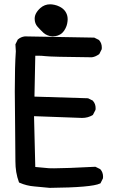

<svg xmlns="http://www.w3.org/2000/svg" viewBox="-20 -867 540 906"><path d="M52.7 -106Q52.7 -157.2 51.3 -275.4Q49.8 -393.6 49.8 -436Q49.8 -555.7 54.7 -625L52.7 -657.7L64 -680.7L65.4 -681.6Q78.6 -692.9 97.2 -695.3L424.8 -689.5L447.3 -678.2L448.2 -676.8Q460.4 -663.1 460.4 -642.6Q460.4 -639.6 460 -634.8L448.7 -612.3Q431.6 -599.1 413.6 -596.7H413.1Q221.2 -598.6 193.8 -602.1Q177.2 -604 165 -604Q152.8 -604 146.5 -604L142.6 -411.1L395.5 -403.3L418 -392.1L418.9 -390.6Q431.2 -377 431.2 -356.4Q431.2 -353.5 430.7 -348.6L418.9 -325.7L417.5 -324.2Q395.5 -310.5 367.2 -310.5Q364.7 -310.5 140.6 -318.8L146.5 -79.1Q178.2 -75.7 210.9 -73.2Q219.2 -72.8 235.4 -72.8Q288.6 -72.8 430.2 -80.1L453.1 -68.8L454.1 -67.4Q466.3 -53.7 466.3 -33.2Q466.3 -30.3 465.8 -25.4L454.1 -2L451.7 -1Q413.1 17.6 214.8 19.5H214.4Q178.7 15.6 142.1 12.7Q105.5 9.8 73.2 -4.4L69.8 -5.9Q60.5 -31.2 56.6 -55.4Q52.7 -79.6 52.7 -106ZM143.6 -778.3Q143.6 -791.5 149.4 -802.7Q156.2 -816.4 170.4 -829.1Q190.4 -846.7 216.8 -846.7Q225.1 -846.7 237.1 -844.2Q249 -841.8 260.7 -835.9Q277.8 -827.6 287.6 -814Q299.3 -797.4 299.3 -776.4Q299.3 -768.1 297.1 -756.3Q294.9 -744.6 289.1 -733.4Q283.2 -720.7 273.9 -711.9Q255.9 -695.3 227.5 -695.3Q215.8 -695.8 204.8 -700.2Q193.8 -704.6 186 -711.4Q171.4 -725.1 157.5 -740.5Q143.6 -755.9 143.6 -778.3Z"/></svg>

Font: Bakudai
Style: Bold
Weight: 700
Version: Version 1.48